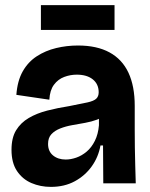

<svg xmlns="http://www.w3.org/2000/svg" viewBox="-20 -717 588 751"><path d="M179 14Q138 14 103 -1Q68 -16 46.5 -48Q25 -80 25 -131Q25 -178 43 -207.5Q61 -237 92.5 -255.5Q124 -274 165 -284.5Q206 -295 251 -302Q298 -311 322.5 -316.5Q347 -322 356.5 -331Q366 -340 366 -356Q366 -388 343 -406.5Q320 -425 280 -425Q255 -425 231 -416Q207 -407 191 -385.5Q175 -364 173 -327L44 -346Q48 -401 69 -438Q90 -475 124 -497Q158 -519 199.5 -529Q241 -539 285 -539Q359 -539 408.5 -512Q458 -485 482.5 -432.5Q507 -380 507 -303V-209Q507 -175 507.5 -139.5Q508 -104 509 -69.5Q510 -35 511 0H384Q384 -35 383.5 -71.5Q383 -108 383 -148H373Q365 -103 339 -66.5Q313 -30 272.5 -8Q232 14 179 14ZM237 -93Q257 -93 278.5 -100.5Q300 -108 319 -124Q338 -140 351 -166Q364 -192 367 -227V-269L392 -270Q381 -257 359.5 -249Q338 -241 313 -236.5Q288 -232 262.5 -227.5Q237 -223 215.5 -214.5Q194 -206 181 -192Q168 -178 168 -154Q168 -125 187.5 -109Q207 -93 237 -93ZM140 -600V-697H428V-600Z"/></svg>

Font: Bricolage Grotesque 72pt
Style: Bold
Weight: 700
Designer: Mathieu Triay
Foundry: Atelier Triay
Version: Version 1.001;gftools[0.9.33.dev8+g029e19f]